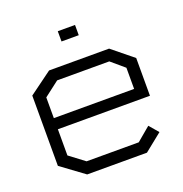

<svg xmlns="http://www.w3.org/2000/svg" viewBox="-115 -725 787 827"><g transform="rotate(-20 278.0 -311.5)"><path d="M94 -226V-106L163 -54H402L465 -107L501 -65L420 0H146L40 -78V-400L145 -477H420L516 -399V-226ZM462 -374 402 -425H163L94 -372V-277H462ZM238 -623H317V-576H238Z"/></g></svg>

Font: Turret Road
Style: Regular
Weight: 400
Designer: Noponies
Foundry: Noponies
Version: Version 1.001; ttfautohint (v1.8)